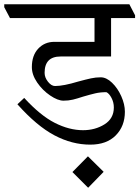

<svg xmlns="http://www.w3.org/2000/svg" viewBox="-51 -665 656 904"><path d="M0 0ZM585 -593V-580H472V-399H234Q159 -399 159 -322Q159 -300 175 -280Q191 -260 208 -260Q248 -260 317 -281Q354 -291 377 -296Q400 -301 423 -301Q450 -301 476.5 -275.5Q503 -250 520 -212Q537 -174 537 -139Q537 -71 494 -27.5Q451 16 374 16Q288 16 205 -28Q122 -72 31 -174L63 -204Q139 -121 207 -86.5Q275 -52 340 -52Q397 -52 441 -79.5Q485 -107 485 -159Q485 -183 474 -204Q463 -225 450 -231Q421 -231 397.5 -225.5Q374 -220 340 -210Q313 -201 292.5 -196Q272 -191 248 -191Q221 -191 185 -215.5Q149 -240 124 -276.5Q99 -313 99 -349Q99 -404 129 -436Q159 -468 205 -468H394V-580H-4L-31 -631V-645H558ZM437 144 364 219 290 145 363 71Z"/></svg>

Font: Martel
Style: Regular
Weight: 400
Designer: Dan Reynolds
Foundry: Dan Reynolds
Version: Version 1.001; ttfautohint (v1.1) -l 5 -r 5 -G 72 -x 0 -D la